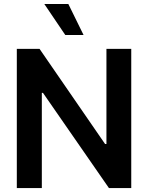

<svg xmlns="http://www.w3.org/2000/svg" viewBox="-20 -955 752 975"><path d="M646.5 0H533.2L198.2 -483.4H192.4V0H65.4V-707H180.7L513.7 -223.6H520.5V-707H646.5ZM205.1 -934.6H327.1L404.3 -777.3H311.5Z"/></svg>

Font: Pretendard JP SemiBold
Style: Regular
Weight: 600
Designer: Base glyphs from Inter by Rasmus Andersson; Hangeul glyphs from Noto Sans CJK(Source Han Sans) by Jang Soo-young and Kan
Foundry: Kil Hyung-jin
Version: Version 1.309